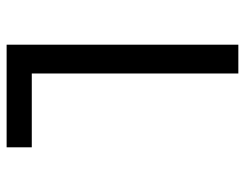

<svg xmlns="http://www.w3.org/2000/svg" viewBox="-100 -640 740 580"><g transform="rotate(90 270.0 -350.0)"><path d="M202 -700V-76H425V0H115V-700Z"/></g></svg>

Font: Share Tech Mono
Style: Regular
Weight: 400
Designer: Ralph Oliver du Carrois
Foundry: Ralph Oliver du Carrois
Version: Version 1.003